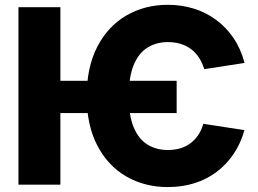

<svg xmlns="http://www.w3.org/2000/svg" viewBox="-20 -757 1058 787"><path d="M704.1 -425.8V-293.5H195.3V-425.8ZM982.4 -499 817.4 -473.6Q808.6 -501.5 794.4 -522.5Q780.3 -543.5 761.2 -557.1Q742.2 -570.8 718.8 -577.6Q695.3 -584.5 668 -584.5Q621.1 -584.5 584.7 -562Q548.3 -539.6 528.1 -490.7Q507.8 -441.9 507.8 -362.3Q507.8 -283.2 528.1 -234.9Q548.3 -186.5 584.7 -164.3Q621.1 -142.1 668 -142.1Q693.8 -142.1 716.8 -148.4Q739.7 -154.8 758.5 -168.2Q777.3 -181.6 791.3 -201.7Q805.2 -221.7 813.5 -249.5L981.9 -223.6Q966.8 -169.4 937.7 -126.2Q908.7 -83 868.2 -52.5Q827.6 -22 777.1 -6.1Q726.6 9.8 668 9.8Q572.8 9.8 497.3 -33.9Q421.9 -77.6 378.7 -160.9Q335.4 -244.1 335.4 -362.3Q335.4 -481.4 378.7 -565.2Q421.9 -648.9 497.3 -693.1Q572.8 -737.3 668 -737.3Q724.1 -737.3 774.4 -721.7Q824.7 -706.1 866 -675.5Q907.2 -645 937.3 -600.8Q967.3 -556.6 982.4 -499ZM227.5 -727.5V0H55.7V-727.5Z"/></svg>

Font: Inter 16pt ExtraBold
Style: Regular
Weight: 800
Version: Version 4.001;git-66647c0bb